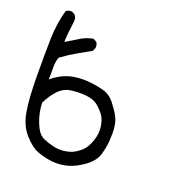

<svg xmlns="http://www.w3.org/2000/svg" viewBox="-117 -593 733 805"><g transform="rotate(20 250.0 -191.0)"><path d="M205.1 118.2Q170.9 114.3 139.6 103Q108.4 91.8 75.2 54.7Q42 17.6 32.2 -41Q22.5 -99.6 22 -196.8Q21.5 -293.9 22.9 -362.3Q24.4 -430.7 42 -493.2Q51.8 -502 68.4 -501L82 -493.2Q92.8 -480.5 89.8 -462.9Q81.1 -395.5 81.1 -370.1Q110.4 -387.7 135.7 -403.3Q161.1 -418.9 191.4 -424.8L206.1 -417Q214.8 -407.2 212.9 -390.6L206.1 -376Q176.8 -359.4 147.9 -343.3Q119.1 -327.1 81.1 -299.8Q73.2 -276.4 74.2 -251Q75.2 -225.6 73.2 -200.2Q98.6 -220.7 122.6 -231.9Q146.5 -243.2 175.3 -247.1Q204.1 -251 234.4 -248.5Q264.6 -246.1 298.3 -237.8Q332 -229.5 354 -201.2Q376 -172.9 387.2 -151.9Q398.4 -130.9 400.9 -103.5Q403.3 -76.2 400.9 -44.4Q398.4 -12.7 388.7 19Q378.9 50.8 343.3 76.7Q307.6 102.5 274.9 111.8Q242.2 121.1 205.1 118.2ZM277.3 47.9Q295.9 38.1 312 22.5Q328.1 6.8 339.4 -25.9Q350.6 -58.6 346.2 -88.9Q341.8 -119.1 330.1 -135.7Q318.4 -152.3 298.8 -169.4Q279.3 -186.5 246.1 -189.9Q212.9 -193.4 178.7 -189Q144.5 -184.6 121.1 -159.2Q97.7 -133.8 81.1 -99.6Q82 -67.4 90.3 -38.6Q98.6 -9.8 110.8 11.7Q123 33.2 142.6 42Q162.1 50.8 187 56.6Q211.9 62.5 235.8 59.6Q259.8 56.6 277.3 47.9Z"/></g></svg>

Font: JasonHandwriting1
Style: Regular
Weight: 400
Version: Version 1.48.20